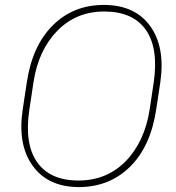

<svg xmlns="http://www.w3.org/2000/svg" viewBox="-20 -741 706 771"><path d="M114.3 -409.7 98.1 -302.2Q77.1 -165 128.4 -90.8Q179.7 -16.6 293.9 -16.1Q408.2 -15.6 484.9 -93.8Q561 -171.9 581.1 -302.2L597.2 -409.7Q617.2 -545.9 566.4 -620.1Q514.6 -694.3 400.4 -694.8Q286.1 -695.3 210 -617.2Q133.8 -539.1 114.3 -409.7ZM295.9 10.3Q172.9 9.8 111.3 -75.2Q49.8 -160.2 71.3 -302.2L87.4 -408.7Q109.4 -557.6 192.4 -639.6Q275.4 -721.7 398.4 -721.2Q522.5 -720.7 583.5 -635.7Q644.5 -550.8 623.5 -408.7L607.4 -302.2Q585 -152.8 502 -71.3Q418.9 10.3 295.9 10.3Z"/></svg>

Font: Roboto-ThinItalic
Style: Italic
Weight: 250
Italic angle: -12°
Designer: Google
Version: Version 1.100141; 2013; ttfautohint (v0.94.14-c901) -l 8 -r 